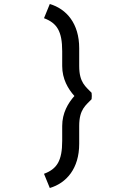

<svg xmlns="http://www.w3.org/2000/svg" viewBox="-20 -777 650 960"><path d="M438 -281 439 -297 438 -313C409 -344 376 -363 376 -447V-536C376 -659 313 -732 229 -757L200 -686C264 -662 291 -622 291 -521V-447C291 -382 320 -333 352 -297C320 -261 291 -212 291 -147V-73C291 28 264 68 200 92L229 163C313 138 376 65 376 -58V-147C376 -231 409 -250 438 -281Z"/></svg>

Font: Necto Mono
Style: Regular
Weight: 400
Designer: Marco Condello
Foundry: Collletttivo
Version: Version 1.300;Glyphs 3.2 (3217)